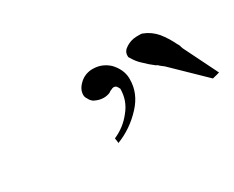

<svg xmlns="http://www.w3.org/2000/svg" viewBox="-48 -968 636 521"><g transform="rotate(-30 270.5 -708.0)"><path d="M209 -595.7Q209 -599.6 207 -611.3Q241.2 -626 263.7 -655.3Q287.1 -683.6 287.1 -720.7Q284.2 -726.6 281.2 -730.5Q277.3 -733.4 273.4 -733.4Q269.5 -733.4 264.6 -730.5Q260.7 -729.5 255.9 -725.6Q251 -723.6 246.1 -722.7Q241.2 -721.7 236.3 -721.7Q229.5 -721.7 221.7 -723.6Q214.8 -725.6 207 -729.5Q199.2 -735.4 196.3 -742.2Q191.4 -749 191.4 -755.9Q191.4 -773.4 207 -788.1Q221.7 -802.7 244.1 -804.7Q246.1 -804.7 249 -804.7Q277.3 -804.7 298.8 -785.2Q321.3 -761.7 322.3 -734.4Q322.3 -731.4 322.3 -729.5Q322.3 -686.5 290 -651.4Q254.9 -613.3 209 -595.7ZM541 -625Q535.2 -623 518.6 -619.1Q494.1 -642.6 421.9 -712.9Q418 -715.8 414.1 -718.8Q410.2 -721.7 406.2 -725.6Q405.3 -726.6 404.3 -726.6Q403.3 -726.6 402.3 -727.5Q386.7 -739.3 374 -752Q360.4 -763.7 350.6 -781.2Q348.6 -783.2 348.6 -785.2Q348.6 -786.1 348.6 -787.1Q348.6 -788.1 348.6 -789.1Q348.6 -802.7 363.3 -811.5Q377 -820.3 394.5 -821.3Q395.5 -821.3 398.4 -821.3Q398.4 -821.3 399.4 -821.3Q404.3 -821.3 408.2 -821.3Q411.1 -821.3 414.1 -820.3Q437.5 -811.5 454.1 -792Q469.7 -772.5 480.5 -750Q483.4 -745.1 485.4 -741.2Q486.3 -736.3 488.3 -731.4Q505.9 -696.3 541 -625Z"/></g></svg>

Font: Griech2
Style: Regular
Weight: 400
Version: 001.007